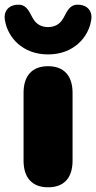

<svg xmlns="http://www.w3.org/2000/svg" viewBox="-56 -785 409 815"><path d="M148 10C216 10 252 -30 252 -103V-391C252 -464 215 -504 148 -504C81 -504 44 -464 44 -391V-103C44 -30 81 10 148 10ZM148 -554C258 -554 318 -628 330 -694C340 -736 316 -762 281 -765C245 -768 233 -747 214 -710C200 -683 177 -670 148 -670C119 -670 96 -683 82 -710C63 -747 51 -768 15 -765C-20 -762 -44 -736 -34 -694C-22 -628 38 -554 148 -554Z"/></svg>

Font: SN Pro Black
Style: Regular
Weight: 900
Designer: Tobias Whetton
Foundry: Supernotes
Version: Version 1.001;Glyphs 3.2 (3249)